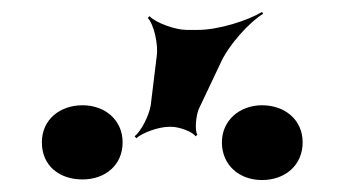

<svg xmlns="http://www.w3.org/2000/svg" viewBox="-20 -905 588 321"><path d="M242 -811 232 -729C229 -711 216 -686 205 -677L208 -674C218 -683 245 -693 263 -693H267C279 -693 302 -685 307 -677L310 -680C305 -687 308 -712 312 -722L348 -798C362 -830 397 -868 420 -882L418 -885C395 -871 346 -855 311 -855H292C273 -855 240 -867 230 -878L227 -875C237 -865 245 -831 242 -811ZM118 -605C156 -605 185 -629 185 -667C185 -704 156 -729 118 -729C80 -729 50 -705 50 -667C50 -628 79 -605 118 -605ZM418 -604C457 -604 486 -629 486 -667C486 -705 456 -729 418 -729C381 -729 351 -704 351 -667C351 -629 380 -604 418 -604Z"/></svg>

Font: Asimov
Style: Edge
Weight: 500
Designer: Google
Version: Version 2.000980: 2014